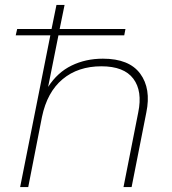

<svg xmlns="http://www.w3.org/2000/svg" viewBox="-20 -762 702 782"><path d="M44 -618 50 -644H190L210 -742H243L223 -644H491L486 -618H218L176 -408Q214 -467 271.5 -495Q329 -523 399 -523Q506 -523 551 -462Q596 -401 576 -304L516 0H483L543 -304Q561 -391 523 -441.5Q485 -492 393 -492Q298 -492 235 -439.5Q172 -387 151 -286L95 0H62L185 -618Z"/></svg>

Font: Montserrat ExtraLight
Style: Italic
Weight: 200
Italic angle: -11.3°
Designer: Julieta Ulanovsky
Foundry: Julieta Ulanovsky
Version: Version 9.000; ttfautohint (v1.8.4.7-5d5b)